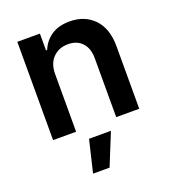

<svg xmlns="http://www.w3.org/2000/svg" viewBox="-142 -659 895 1002"><g transform="rotate(-20 305.5 -158.5)"><path d="M194.3 -319.3V0H66.4V-545.9H191.9V-452.6H198.2Q216.8 -498.5 256.8 -525.6Q296.9 -552.7 358.4 -552.7Q442.4 -552.7 493.7 -499Q544.9 -445.3 544.9 -347.2V0H417V-327.1Q417 -381.8 388.4 -412.8Q359.9 -443.8 310.1 -443.8Q259.3 -443.8 226.8 -411.1Q194.3 -378.4 194.3 -319.3ZM202.6 235.8 245.1 57.6H366.7L294.4 235.8Z"/></g></svg>

Font: Inter Semi Bold
Style: Regular
Weight: 600
Designer: Rasmus Andersson
Foundry: rsms
Version: Version 4.000;git-e0f93cc